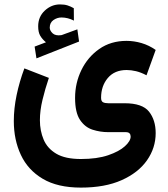

<svg xmlns="http://www.w3.org/2000/svg" viewBox="-20 -603 762 869"><path d="M188 -411.6Q171.4 -425.3 162.1 -441.2Q152.8 -457 152.8 -483.9Q152.8 -527.3 182.9 -555.2Q212.9 -583 251.5 -583Q271.5 -583 285.4 -578.6Q299.3 -574.2 314 -565.9L314.5 -509.8Q286.6 -523.9 258.3 -523.9Q238.8 -523.9 221.9 -512.2Q205.1 -500.5 205.1 -477.5Q205.6 -463.9 218.3 -452.1Q231 -440.4 256.8 -443.8Q257.8 -443.8 260.7 -444.8L330.1 -470.2L337.9 -415L145 -338.9L136.7 -392.1ZM346.2 246.1Q240.7 246.1 173.6 206.3Q106.4 166.5 74.5 98.1Q42.5 29.8 42.5 -55.2Q42.5 -111.8 55.2 -172.6Q67.9 -233.4 90.3 -293.5L201.2 -250.5Q184.1 -200.2 172.4 -151.4Q160.6 -102.5 160.6 -59.1Q160.6 -11.2 177.5 28.8Q194.3 68.8 234.9 92.8Q275.4 116.7 346.2 116.7Q419.4 116.7 469.5 99.6Q519.5 82.5 545.4 58.8Q571.3 35.2 571.3 15.1Q571.3 6.3 566.4 0.7Q561.5 -4.9 548.8 -4.9H469.7Q433.6 -4.9 399.2 -15.9Q364.7 -26.9 342.3 -60.1Q319.8 -93.3 319.8 -159.7Q319.8 -227.1 348.4 -285.9Q377 -344.7 429.2 -381.3Q481.4 -418 552.7 -418Q586.9 -418 620.8 -408Q654.8 -397.9 684.6 -377L643.1 -262.2Q618.2 -275.4 595.7 -280.8Q573.2 -286.1 553.2 -286.1Q498.5 -286.1 468 -250Q437.5 -213.9 437.5 -160.2Q437.5 -145 446 -140.4Q454.6 -135.7 470.2 -135.7H543.9Q624.5 -135.7 654.5 -97.7Q684.6 -59.6 684.6 -0.5Q684.6 66.4 645.3 122.6Q606 178.7 530.5 212.4Q455.1 246.1 346.2 246.1Z"/></svg>

Font: Vazirmatn RD UI
Style: Bold
Weight: 700
Designer: Saber Rastikerdar
Foundry: Saber Rastikerdar
Version: Version 33.003